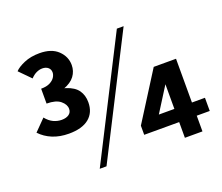

<svg xmlns="http://www.w3.org/2000/svg" viewBox="-119 -893 1234 1068"><g transform="rotate(-20 498.5 -359.5)"><path d="M104 -375Q124 -350 147.5 -339Q171 -328 196 -328Q223 -328 239 -339.5Q255 -351 255 -372Q255 -398 228.5 -420Q202 -442 147 -442V-502Q229 -502 278 -486Q327 -470 347.5 -440.5Q368 -411 368 -370Q368 -309 327 -275.5Q286 -242 208 -242Q154 -242 111.5 -259.5Q69 -277 39 -309ZM147 -530Q180 -530 200 -540.5Q220 -551 229 -565.5Q238 -580 238 -594Q238 -612 225 -623Q212 -634 191 -634Q174 -634 156.5 -626Q139 -618 122 -600L57 -666Q74 -685 113.5 -702Q153 -719 205 -719Q276 -719 314 -682.5Q352 -646 352 -596Q352 -560 331 -531.5Q310 -503 264.5 -486.5Q219 -470 147 -470ZM657 -700H697L341 0H301ZM598 -147 777 -430H909V-171H986V-93H909V0H805V-93H598ZM805 -171V-317L713 -171Z"/></g></svg>

Font: Moderustic
Style: Bold
Weight: 700
Designer: Tural Alisoy
Foundry: TAFT Foundry
Version: Version 2.120